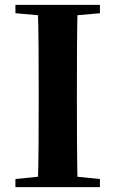

<svg xmlns="http://www.w3.org/2000/svg" viewBox="-20 -764 471 784"><path d="M43 0V-33L200 -49H229L388 -33V0ZM134 0Q137 -86 137.5 -173Q138 -260 138 -349V-394Q138 -483 137.5 -570Q137 -657 134 -744H297Q295 -658 294.5 -570.5Q294 -483 294 -394V-349Q294 -262 294.5 -174.5Q295 -87 297 0ZM43 -710V-744H388V-710L229 -696H200Z"/></svg>

Font: Noto Serif TC ExtraBold
Style: Regular
Weight: 800
Designer: Ryoko NISHIZUKA 西塚涼子 (kana & ideographs); Frank Grießhammer (Latin, Greek & Cyrillic); Wenlong ZHANG 张文龙 (bopomofo); San
Foundry: Adobe
Version: Version 2.002-H1;hotconv 1.1.0;makeotfexe 2.6.0